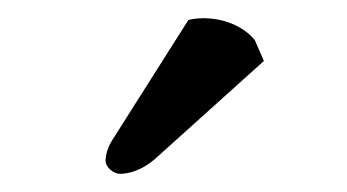

<svg xmlns="http://www.w3.org/2000/svg" viewBox="-20 -696 381 211"><path d="M187 -674 104 -543C98 -534 96 -525 96 -519C96 -513 104 -505 112 -505C122 -505 136 -509 150 -521L270 -629L260 -652C252 -662 233 -676 203 -676C198 -676 190 -675 187 -674Z"/></svg>

Font: Libertinus Serif
Style: Bold
Weight: 700
Designer: Philipp H. Poll, Khaled Hosny
Foundry: Caleb Maclennan
Version: Version 7.050;RELEASE